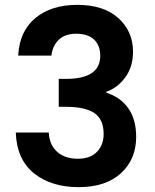

<svg xmlns="http://www.w3.org/2000/svg" viewBox="-20 -766 639 791"><path d="M55 -537Q60 -637 125.5 -691.5Q191 -746 298 -746Q407 -746 467.5 -691.5Q528 -637 528 -553Q528 -490 495.5 -446.5Q463 -403 418 -388V-384Q476 -366 508.5 -320Q541 -274 541 -202Q541 -110 478.5 -52.5Q416 5 304 5Q191 5 120 -52Q49 -109 45 -220H181Q183 -171 214.5 -141.5Q246 -112 301 -112Q352 -112 379.5 -140.5Q407 -169 407 -214Q407 -274 369 -300Q331 -326 251 -326H222V-441H251Q393 -441 393 -536Q393 -579 367.5 -603Q342 -627 294 -627Q247 -627 221.5 -601.5Q196 -576 192 -537Z"/></svg>

Font: SVN-Poppins SemiBold
Style: Regular
Weight: 600
Designer: Ninad Kale (Devanagari), Jonny Pinhorn (Latin)
Foundry: Indian Type Foundry
Version: Version 3.002 2017